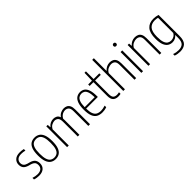

<svg xmlns="http://www.w3.org/2000/svg" viewBox="172 -2053 3528 3528"><g transform="rotate(-45 1936.0 -289.0)"><path d="M161.5 9Q131 9 102 4Q73 -1 46 -10V-51Q109.5 -30.5 161.5 -30.5Q224 -30.5 258 -58.5Q292 -86.5 292 -139Q292 -186 269.8 -209.8Q247.5 -233.5 205 -246L157 -259Q90 -278.5 63.2 -313.5Q36.5 -348.5 36.5 -401.5Q36.5 -465 81.8 -506.8Q127 -548.5 211 -548.5Q239 -548.5 263 -545.5Q287 -542.5 309.5 -537.5V-496.5Q282.5 -503.5 260 -506.2Q237.5 -509 211.5 -509Q143.5 -509 111.5 -478Q79.5 -447 79.5 -403.5Q79.5 -362 100.2 -337.8Q121 -313.5 164 -301L212 -288Q283 -268 309 -231.2Q335 -194.5 335 -141Q335 -70.5 289.5 -30.8Q244 9 161.5 9Z M595.5 9Q539.5 9 497.2 -18.5Q455 -46 431.5 -107.2Q408 -168.5 408 -270Q408 -372 431 -433Q454 -494 496.2 -521.2Q538.5 -548.5 595.5 -548.5Q652 -548.5 694.2 -521.2Q736.5 -494 760 -433Q783.5 -372 783.5 -270Q783.5 -168.5 760.5 -107.2Q737.5 -46 695.2 -18.5Q653 9 595.5 9ZM595.5 -30Q639 -30 671 -51.2Q703 -72.5 720.5 -124.2Q738 -176 738 -268Q738 -362 720.5 -414.5Q703 -467 671 -488.2Q639 -509.5 595.5 -509.5Q552.5 -509.5 520.5 -488.5Q488.5 -467.5 471 -415.8Q453.5 -364 453.5 -272Q453.5 -178 471 -125.5Q488.5 -73 520.5 -51.5Q552.5 -30 595.5 -30Z M896 0V-540.5H933.5L937 -478H941.5Q970.5 -514.5 1007 -531.5Q1043.5 -548.5 1083 -548.5Q1123.5 -548.5 1155.8 -531Q1188 -513.5 1203.5 -469Q1237 -514.5 1277.5 -531.5Q1318 -548.5 1354 -548.5Q1392 -548.5 1423 -533.5Q1454 -518.5 1472.5 -482.5Q1491 -446.5 1491 -383V0H1447.5V-382.5Q1447.5 -454 1418.8 -480.8Q1390 -507.5 1347.5 -507.5Q1328.5 -507.5 1304 -500Q1279.5 -492.5 1255.8 -473.5Q1232 -454.5 1214 -420.5Q1216 -403 1216 -384V0H1173V-382.5Q1173 -454 1145.2 -480.8Q1117.5 -507.5 1074.5 -507.5Q1044.5 -507.5 1004.8 -488.5Q965 -469.5 939 -419V0Z M1807.5 9Q1739.5 9 1693 -17.8Q1646.5 -44.5 1622.5 -105.8Q1598.5 -167 1598.5 -270.5Q1598.5 -373 1621.8 -434Q1645 -495 1685.5 -521.8Q1726 -548.5 1777.5 -548.5Q1829.5 -548.5 1867.8 -522.2Q1906 -496 1926.8 -435Q1947.5 -374 1947.5 -270V-253H1644Q1645 -168.5 1664 -120Q1683 -71.5 1719.8 -51.2Q1756.5 -31 1810.5 -31Q1834.5 -31 1861.5 -35.8Q1888.5 -40.5 1923.5 -51.5V-11Q1890.5 0.5 1862.5 4.8Q1834.5 9 1807.5 9ZM1777.5 -510.5Q1740.5 -510.5 1710.8 -491.5Q1681 -472.5 1663 -424.8Q1645 -377 1644 -290.5H1903.5Q1902 -377 1886 -424.8Q1870 -472.5 1842 -491.5Q1814 -510.5 1777.5 -510.5Z M2220.5 9Q2156 9 2119.2 -26Q2082.5 -61 2082.5 -143.5V-502H1984V-540.5H2082.5L2088 -740H2125.5V-540.5H2273.5V-502H2125.5V-150Q2125.5 -83 2150.2 -57.2Q2175 -31.5 2225.5 -31.5Q2251 -31.5 2283 -39V2Q2269 5 2252.2 7Q2235.5 9 2220.5 9Z M2356 0V-808H2399V-479H2402.5Q2432 -514.5 2469.8 -531.5Q2507.5 -548.5 2549 -548.5Q2589 -548.5 2621 -533.5Q2653 -518.5 2671.8 -482.5Q2690.5 -446.5 2690.5 -383V0H2647.5V-384Q2647.5 -454.5 2618.5 -480.8Q2589.5 -507 2542.5 -507Q2509 -507 2467.5 -488.8Q2426 -470.5 2399 -421.5V0Z M2826 0V-540.5H2869.5V0ZM2847.5 -675.5Q2831.5 -675.5 2821.5 -685Q2811.5 -694.5 2811.5 -711Q2811.5 -727 2821.5 -737Q2831.5 -747 2847.5 -747Q2863.5 -747 2873.5 -737Q2883.5 -727 2883.5 -711Q2883.5 -694.5 2873.5 -685Q2863.5 -675.5 2847.5 -675.5Z M3009.5 0V-540.5H3047L3050.5 -479H3055Q3082.5 -512 3120.2 -530.2Q3158 -548.5 3202 -548.5Q3242.5 -548.5 3274.5 -533.8Q3306.5 -519 3325.2 -483.5Q3344 -448 3344 -386V0H3301V-384Q3301 -454.5 3272 -481Q3243 -507.5 3196 -507.5Q3162.5 -507.5 3121 -489Q3079.5 -470.5 3052.5 -421.5V0Z M3607 230Q3576.5 230 3542.8 224.2Q3509 218.5 3482.5 208.5V167.5Q3516 179.5 3546.5 184.8Q3577 190 3606 190Q3681.5 190 3720 152.8Q3758.5 115.5 3758.5 20V-50.5H3755.5Q3737.5 -27.5 3705.5 -9.2Q3673.5 9 3629.5 9Q3582.5 9 3542 -15Q3501.5 -39 3476.8 -97.5Q3452 -156 3452 -259.5Q3452 -411 3512.8 -479.8Q3573.5 -548.5 3683 -548.5Q3712.5 -548.5 3746 -543.2Q3779.5 -538 3802 -530V16Q3802 132.5 3752 181.2Q3702 230 3607 230ZM3636 -31.5Q3672 -31.5 3706 -50.2Q3740 -69 3758.5 -105.5V-499.5Q3744 -503 3722.8 -506Q3701.5 -509 3682 -509Q3593.5 -509 3545.5 -453.5Q3497.5 -398 3497.5 -264Q3497.5 -169 3516 -118.8Q3534.5 -68.5 3566 -50Q3597.5 -31.5 3636 -31.5Z"/></g></svg>

Font: Encode Sans Condensed ExtraLight
Style: Regular
Weight: 200
Width: 3
Designer: Multiple Designers
Foundry: Impallari Type
Version: Version 3.000; ttfautohint (v1.8.3) -l 8 -r 50 -G 200 -x 14 